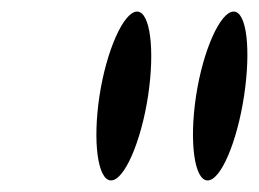

<svg xmlns="http://www.w3.org/2000/svg" viewBox="-20 -945 448 332"><path d="M319 -779C307 -700 316 -633 339 -633C362 -633 390 -700 402 -779C414 -858 407 -925 384 -925C361 -925 331 -858 319 -779ZM152 -779C140 -700 149 -633 172 -633C195 -633 224 -700 236 -779C248 -858 240 -925 217 -925C194 -925 164 -858 152 -779Z"/></svg>

Font: Hussar Skorodowane
Style: Ky
Weight: 700
Foundry: Cannot Into Space Fonts
Version: Version 0.892